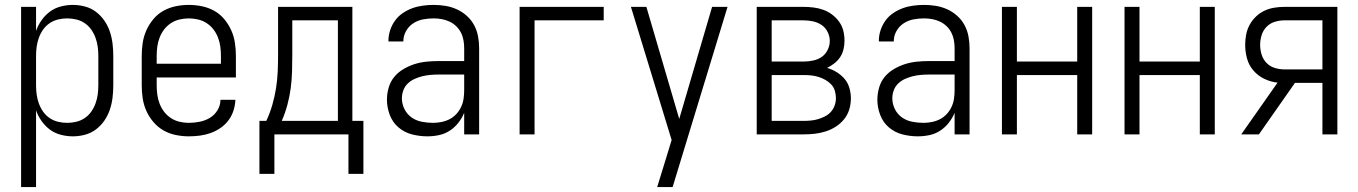

<svg xmlns="http://www.w3.org/2000/svg" viewBox="-20 -548 5540 783"><path d="M66 215V-520H127V-422Q135 -445 149.5 -465.5Q164 -486 183.5 -500.5Q203 -515 227.5 -521.5Q252 -528 277 -528Q302 -528 326.5 -521.5Q351 -515 371 -500Q391 -485 405.5 -464Q420 -443 428 -419Q436 -395 439 -370Q442 -345 442 -320V-200Q442 -175 439 -150Q436 -125 428 -101Q420 -77 405.5 -56Q391 -35 371 -20Q351 -5 326.5 1.5Q302 8 277 8Q252 8 227.5 1.5Q203 -5 183.5 -19.5Q164 -34 149.5 -54.5Q135 -75 127 -98V215ZM254 -47Q273 -47 291.5 -51.5Q310 -56 325.5 -66.5Q341 -77 352 -92.5Q363 -108 369.5 -126Q376 -144 378.5 -162.5Q381 -181 381 -200V-320Q381 -339 378.5 -357.5Q376 -376 369.5 -394Q363 -412 352 -427.5Q341 -443 325.5 -453.5Q310 -464 291.5 -468.5Q273 -473 254 -473Q235 -473 216.5 -468.5Q198 -464 182.5 -453.5Q167 -443 156 -427.5Q145 -412 138.5 -394Q132 -376 129.5 -357.5Q127 -339 127 -320V-200Q127 -181 129.5 -162.5Q132 -144 138.5 -126Q145 -108 156 -92.5Q167 -77 182.5 -66.5Q198 -56 216.5 -51.5Q235 -47 254 -47Z M750 8Q723 8 696.5 2.5Q670 -3 647 -16Q624 -29 606 -50Q588 -71 577 -95.5Q566 -120 562 -146.5Q558 -173 558 -200V-320Q558 -347 562 -373.5Q566 -400 577 -424.5Q588 -449 605.5 -470Q623 -491 646.5 -504Q670 -517 696.5 -522.5Q723 -528 750 -528Q777 -528 803.5 -522.5Q830 -517 853.5 -504Q877 -491 894.5 -470Q912 -449 923 -424.5Q934 -400 938 -373.5Q942 -347 942 -320V-232H619V-200Q619 -181 621.5 -162Q624 -143 631 -125Q638 -107 649.5 -92Q661 -77 677 -66.5Q693 -56 712 -51.5Q731 -47 750 -47Q772 -47 794.5 -51.5Q817 -56 836 -67.5Q855 -79 867 -98.5Q879 -118 879 -141H940Q939 -118 932 -96.5Q925 -75 911.5 -57Q898 -39 879 -26Q860 -13 839 -5.5Q818 2 795.5 5Q773 8 750 8ZM619 -288H881V-320Q881 -339 878.5 -358Q876 -377 869 -395Q862 -413 850.5 -428Q839 -443 823 -453.5Q807 -464 788 -468.5Q769 -473 750 -473Q731 -473 712 -468.5Q693 -464 677 -453.5Q661 -443 649.5 -428Q638 -413 631 -395Q624 -377 621.5 -358Q619 -339 619 -320Z M1099 161H1038V-55H1066Q1081 -87 1090.5 -120Q1100 -153 1105.5 -187Q1111 -221 1112.5 -255.5Q1114 -290 1114 -325V-520H1417V-55H1462V161H1401V0H1099ZM1129 -55H1358V-465H1172V-325Q1172 -291 1171 -256.5Q1170 -222 1165.5 -188Q1161 -154 1152 -120.5Q1143 -87 1129 -55Z M1723 8Q1691 8 1660 0Q1629 -8 1605 -28.5Q1581 -49 1569.5 -79.5Q1558 -110 1558 -141Q1558 -166 1565 -190.5Q1572 -215 1587.5 -234Q1603 -253 1625 -266Q1647 -279 1670.5 -286.5Q1694 -294 1719 -296.5Q1744 -299 1768 -299H1873V-352Q1873 -368 1870 -384.5Q1867 -401 1859.5 -415.5Q1852 -430 1840 -441.5Q1828 -453 1813 -460Q1798 -467 1781.5 -470Q1765 -473 1749 -473Q1727 -473 1705.5 -469Q1684 -465 1665.5 -453Q1647 -441 1636 -421.5Q1625 -402 1625 -381V-379H1564V-381Q1564 -403 1571 -424.5Q1578 -446 1591 -464Q1604 -482 1622.5 -494.5Q1641 -507 1661.5 -514.5Q1682 -522 1704.5 -525Q1727 -528 1749 -528Q1773 -528 1797 -524Q1821 -520 1843 -510Q1865 -500 1883.5 -483.5Q1902 -467 1913.5 -445.5Q1925 -424 1929.5 -400Q1934 -376 1934 -352V0H1873V-88Q1864 -66 1849 -47Q1834 -28 1814 -15Q1794 -2 1770.5 3Q1747 8 1723 8ZM1746 -47Q1763 -47 1780.5 -50.5Q1798 -54 1813.5 -62Q1829 -70 1841 -83Q1853 -96 1860.5 -112Q1868 -128 1870.5 -145.5Q1873 -163 1873 -180V-244H1768Q1752 -244 1735 -242.5Q1718 -241 1702 -237Q1686 -233 1670.5 -226Q1655 -219 1643 -207.5Q1631 -196 1625 -180Q1619 -164 1619 -147Q1619 -124 1629.5 -103Q1640 -82 1658.5 -69Q1677 -56 1700 -51.5Q1723 -47 1746 -47Z M2099 0V-520H2442V-465H2160V0Z M2660 215Q2668 188 2676.5 161.5Q2685 135 2693 108L2719 23L2553 -520H2616L2750 -63L2884 -520H2947L2723 215Z M3066 0V-520H3257Q3277 -520 3297.5 -517.5Q3318 -515 3337.5 -508Q3357 -501 3373.5 -488.5Q3390 -476 3402 -459.5Q3414 -443 3419 -423Q3424 -403 3424 -382Q3424 -365 3420 -347.5Q3416 -330 3406.5 -315.5Q3397 -301 3383 -290Q3369 -279 3353 -271Q3374 -265 3392.5 -253.5Q3411 -242 3424.5 -226Q3438 -210 3444 -189Q3450 -168 3450 -147Q3450 -124 3443.5 -102Q3437 -80 3422.5 -62Q3408 -44 3388.5 -31.5Q3369 -19 3347 -12Q3325 -5 3302.5 -2.5Q3280 0 3257 0ZM3127 -297H3257Q3276 -297 3295.5 -301Q3315 -305 3330.5 -315.5Q3346 -326 3355 -344Q3364 -362 3364 -381Q3364 -400 3355 -418Q3346 -436 3330 -446.5Q3314 -457 3295 -461Q3276 -465 3257 -465H3127ZM3127 -55H3257Q3272 -55 3287.5 -56.5Q3303 -58 3317.5 -62.5Q3332 -67 3345.5 -74Q3359 -81 3369 -92.5Q3379 -104 3384 -118.5Q3389 -133 3389 -148Q3389 -163 3384.5 -178Q3380 -193 3369.5 -204Q3359 -215 3345.5 -222.5Q3332 -230 3317.5 -234.5Q3303 -239 3287.5 -240.5Q3272 -242 3257 -242H3127Z M3723 8Q3691 8 3660 0Q3629 -8 3605 -28.5Q3581 -49 3569.5 -79.5Q3558 -110 3558 -141Q3558 -166 3565 -190.5Q3572 -215 3587.5 -234Q3603 -253 3625 -266Q3647 -279 3670.5 -286.5Q3694 -294 3719 -296.5Q3744 -299 3768 -299H3873V-352Q3873 -368 3870 -384.5Q3867 -401 3859.5 -415.5Q3852 -430 3840 -441.5Q3828 -453 3813 -460Q3798 -467 3781.5 -470Q3765 -473 3749 -473Q3727 -473 3705.5 -469Q3684 -465 3665.5 -453Q3647 -441 3636 -421.5Q3625 -402 3625 -381V-379H3564V-381Q3564 -403 3571 -424.5Q3578 -446 3591 -464Q3604 -482 3622.5 -494.5Q3641 -507 3661.5 -514.5Q3682 -522 3704.5 -525Q3727 -528 3749 -528Q3773 -528 3797 -524Q3821 -520 3843 -510Q3865 -500 3883.5 -483.5Q3902 -467 3913.5 -445.5Q3925 -424 3929.5 -400Q3934 -376 3934 -352V0H3873V-88Q3864 -66 3849 -47Q3834 -28 3814 -15Q3794 -2 3770.5 3Q3747 8 3723 8ZM3746 -47Q3763 -47 3780.5 -50.5Q3798 -54 3813.5 -62Q3829 -70 3841 -83Q3853 -96 3860.5 -112Q3868 -128 3870.5 -145.5Q3873 -163 3873 -180V-244H3768Q3752 -244 3735 -242.5Q3718 -241 3702 -237Q3686 -233 3670.5 -226Q3655 -219 3643 -207.5Q3631 -196 3625 -180Q3619 -164 3619 -147Q3619 -124 3629.5 -103Q3640 -82 3658.5 -69Q3677 -56 3700 -51.5Q3723 -47 3746 -47Z M4066 0V-520H4127V-297H4373V-520H4434V0H4373V-242H4127V0Z M4566 0V-520H4627V-297H4873V-520H4934V0H4873V-242H4627V0Z M5042 0 5190 -211Q5162 -214 5136 -226.5Q5110 -239 5091.5 -260.5Q5073 -282 5065.5 -309.5Q5058 -337 5058 -365Q5058 -386 5062 -407Q5066 -428 5076 -446.5Q5086 -465 5101.5 -480Q5117 -495 5136 -504Q5155 -513 5176 -516.5Q5197 -520 5218 -520H5434V0H5373V-210H5261L5114 0ZM5373 -265V-465H5218Q5198 -465 5178.5 -459Q5159 -453 5145 -438.5Q5131 -424 5125 -404.5Q5119 -385 5119 -365Q5119 -345 5125 -325.5Q5131 -306 5145 -291.5Q5159 -277 5178.5 -271Q5198 -265 5218 -265Z"/></svg>

Font: Iosevka Light
Style: Regular
Weight: 300
Monospace: yes
Designer: Belleve Invis
Foundry: Belleve Invis
Version: Version 32.5.0; ttfautohint (v1.8.4)